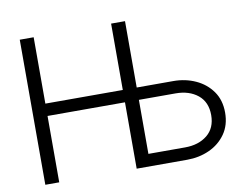

<svg xmlns="http://www.w3.org/2000/svg" viewBox="-78 -833 1216 942"><g transform="rotate(-10 530.0 -361.5)"><path d="M74.7 -722.7H144V-392.1H529.8V-722.7H599.1V-392.1H781.7Q841.3 -392.1 892.1 -368.9Q942.9 -345.7 973.9 -302Q1004.9 -258.3 1004.9 -195.8Q1004.9 -133.8 973.9 -89.8Q942.9 -45.9 892.1 -22.9Q841.3 0 781.7 0H529.8V-330.6H144V0H74.7ZM781.7 -330.6H599.1V-61.5H781.7Q849.6 -61.5 892.6 -96.4Q935.5 -131.3 935.5 -195.8Q935.5 -260.7 892.6 -295.7Q849.6 -330.6 781.7 -330.6Z"/></g></svg>

Font: Giphurs Light
Style: Regular
Weight: 300
Version: Version 0.920; ttfautohint (v1.8.4.7-5d5b)